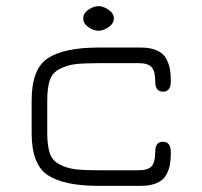

<svg xmlns="http://www.w3.org/2000/svg" viewBox="-20 -605 659 625"><path d="M438.5 0H300.8Q188.5 0 135.7 -34.7Q83 -69.3 83 -171.9V-278.3Q83 -380.9 135.7 -415.5Q188.5 -450.2 300.8 -450.2H438.5Q469.7 -450.2 490.7 -440.9Q511.7 -431.6 521 -414.1Q530.3 -396.5 533.2 -379.9Q536.1 -363.3 536.1 -340.8Q536.1 -306.6 510.7 -306.6Q485.4 -306.6 485.4 -338.9Q485.4 -373 473.6 -386.2Q461.9 -399.4 431.6 -399.4H300.8Q251 -399.4 224.1 -396Q197.3 -392.6 173.8 -380.4Q150.4 -368.2 142.1 -343.8Q133.8 -319.3 133.8 -277.3V-172.9Q133.8 -130.9 142.1 -106.4Q150.4 -82 173.8 -69.8Q197.3 -57.6 224.1 -54.2Q251 -50.8 300.8 -50.8H431.6Q462.9 -50.8 474.1 -64.5Q485.4 -78.1 485.4 -111.3Q485.4 -143.6 510.7 -143.6Q536.1 -143.6 536.1 -108.4Q536.1 -85.9 533.2 -69.3Q530.3 -52.7 521 -35.6Q511.7 -18.6 490.7 -9.3Q469.7 0 438.5 0ZM300.8 -585Q316.4 -585 333.5 -573.2Q350.6 -561.5 350.6 -544.9Q350.6 -528.3 333.5 -516.6Q316.4 -504.9 300.8 -504.9Q284.2 -504.9 267.6 -516.6Q251 -528.3 251 -544.9Q251 -561.5 267.6 -573.2Q284.2 -585 300.8 -585Z"/></svg>

Font: Jura
Style: Book
Weight: 400
Version: Version 2.3